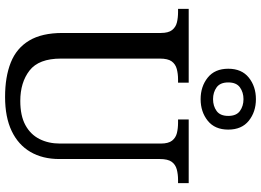

<svg xmlns="http://www.w3.org/2000/svg" viewBox="-156 -863 1029 757"><g transform="rotate(90 358.5 -484.5)"><path d="M362 10Q283 10 226.5 -12.5Q170 -35 140 -85Q110 -135 110 -216V-604Q110 -634 98.5 -648.5Q87 -663 68.5 -667.5Q50 -672 28 -672H15V-714H306V-672H293Q271 -672 252 -667Q233 -662 222 -647Q211 -632 211 -600V-210Q211 -123 258 -86.5Q305 -50 378 -50Q436 -50 473 -70Q510 -90 528 -125.5Q546 -161 546 -206V-604Q546 -634 534.5 -648.5Q523 -663 504.5 -667.5Q486 -672 464 -672H451V-714H702V-672H689Q667 -672 648 -667Q629 -662 618 -647Q607 -632 607 -600V-204Q607 -138 579 -90Q551 -42 496.5 -16Q442 10 362 10ZM371 -761Q321 -761 286 -789Q251 -817 251 -870Q251 -923 286 -951Q321 -979 371 -979Q421 -979 456 -951Q491 -923 491 -870Q491 -817 456 -789Q421 -761 371 -761ZM371 -810Q398 -810 417.5 -824Q437 -838 437 -870Q437 -902 417.5 -916Q398 -930 371 -930Q344 -930 324.5 -916Q305 -902 305 -870Q305 -838 324.5 -824Q344 -810 371 -810Z"/></g></svg>

Font: Noto Serif Tamil
Style: Italic
Weight: 400
Italic angle: -12°
Designer: Indian Type Foundry, Tom Grace, and the Monotype Design Team
Foundry: Monotype Imaging Inc.
Version: Version 2.003